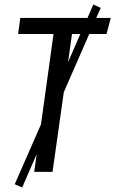

<svg xmlns="http://www.w3.org/2000/svg" viewBox="-20 -768 515 858"><path d="M456.1 -616.2H378.9L265.1 -356L214.8 0H132.8L144 -79.1L79.1 69.8L45.9 55.2L163.1 -211.9L219.2 -616.2H61L70.8 -688H371.1L397 -748L430.2 -732.9L410.2 -688H475.1ZM284.2 -490.2 338.9 -616.2H301.8Z"/></svg>

Font: Fira Sans Compressed Book
Style: Italic
Weight: 350
Width: 3
Italic angle: -8°
Designer: Carrois Corporate & Edenspiekermann AG
Foundry: Carrois Corporate GbR & Edenspiekermann AG
Version: Version 4.203;PS 004.203;hotconv 1.0.88;makeotf.lib2.5.64775